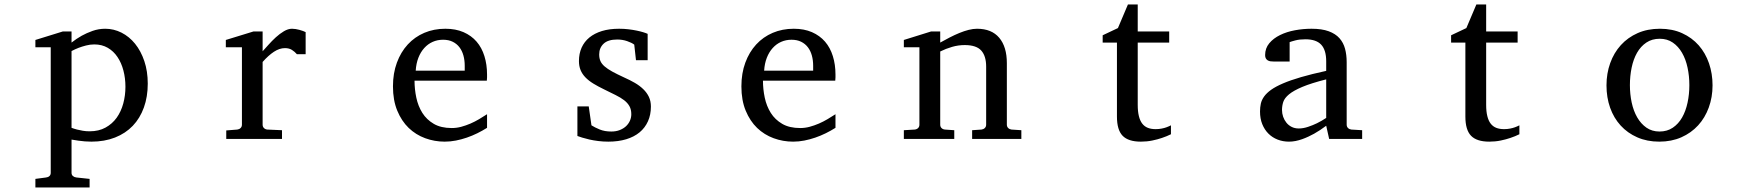

<svg xmlns="http://www.w3.org/2000/svg" viewBox="-20 -623 7852 861"><path d="M542.5 -233.9Q542.5 -272.5 533.4 -306.9Q524.4 -341.3 506.8 -367.4Q489.3 -393.6 463.1 -408.7Q437 -423.8 402.8 -423.8Q383.8 -423.8 365.5 -418.9Q347.2 -414.1 333 -408.7Q316.4 -402.3 300.8 -394V-49.8Q312.5 -45.4 325.7 -42Q336.9 -39.1 351.6 -36.6Q366.2 -34.2 381.8 -34.2Q422.9 -34.2 453.1 -50.8Q483.4 -67.4 503.2 -95Q522.9 -122.6 532.7 -158.7Q542.5 -194.8 542.5 -233.9ZM642.6 -248Q642.6 -189 625.2 -140.9Q607.9 -92.8 575.4 -58.8Q543 -24.9 495.8 -6.3Q448.7 12.2 389.6 12.2Q376 12.2 360.4 11Q344.7 9.8 331.5 7.8Q315.9 5.9 300.8 2.9V151.9Q300.8 161.1 307.1 166.5Q313.5 171.9 322.8 172.9L381.8 179.2V217.8H138.7V179.2L186.5 172.9Q195.8 171.9 201.7 166.5Q207.5 161.1 207.5 151.9V-411.1H138.7V-443.8L261.7 -481.9H300.8V-432.1Q322.3 -449.2 346.7 -462.9Q367.7 -474.6 395 -484.4Q422.4 -494.1 451.7 -494.1Q490.2 -494.1 524.9 -476.6Q559.6 -459 585.7 -426.8Q611.8 -394.5 627.2 -349.1Q642.6 -303.7 642.6 -248Z M1311.5 -379.9Q1301.8 -391.1 1289.1 -399.2Q1276.4 -407.2 1257.8 -407.2Q1233.4 -407.2 1208.5 -390.9Q1183.6 -374.5 1157.7 -345.2V-64Q1157.7 -54.7 1163.6 -48.8Q1169.4 -43 1178.7 -42L1244.6 -39.1V0H994.6V-38.1L1043.9 -42Q1052.7 -43 1058.8 -48.8Q1064.9 -54.7 1064.9 -64V-411.1H992.7V-443.8L1116.7 -481.9H1157.7V-393.1Q1168.5 -404.8 1183.8 -422.1Q1199.2 -439.5 1216.8 -455.6Q1234.4 -471.7 1253.2 -482.9Q1272 -494.1 1289.6 -494.1Q1297.4 -494.1 1306.2 -492.7Q1314.9 -491.2 1323.2 -489Q1331.5 -486.8 1338.6 -484.1Q1345.7 -481.4 1350.6 -479V-379.9Z M2164.1 -49.8Q2143.1 -36.6 2120.4 -25.4Q2097.7 -14.2 2073.5 -5.9Q2049.3 2.4 2024.4 7.3Q1999.5 12.2 1974.1 12.2Q1928.7 12.2 1886.7 -3.2Q1844.7 -18.6 1812.7 -49.3Q1780.8 -80.1 1761.5 -126.7Q1742.2 -173.3 1742.2 -235.8Q1742.2 -294.4 1759.8 -342Q1777.3 -389.6 1808.6 -423.6Q1839.8 -457.5 1882.8 -475.8Q1925.8 -494.1 1977.1 -494.1Q2023.4 -494.1 2058.6 -478.8Q2093.8 -463.4 2117.2 -436.3Q2140.6 -409.2 2152.3 -371.3Q2164.1 -333.5 2164.1 -289.1V-275.9Q2164.1 -268.1 2163.1 -261.2H1838.9Q1838.9 -223.1 1846.9 -185.1Q1855 -147 1874 -116.7Q1893.1 -86.4 1925.3 -67.6Q1957.5 -48.8 2005.9 -48.8Q2027.3 -48.8 2048.3 -54.4Q2069.3 -60.1 2089.6 -68.8Q2109.9 -77.6 2128.4 -88.6Q2147 -99.6 2164.1 -110.8ZM2064 -328.1Q2064 -353 2058.1 -374.3Q2052.2 -395.5 2040.3 -411.1Q2028.3 -426.8 2010 -435.8Q1991.7 -444.8 1966.8 -444.8Q1941.9 -444.8 1920.4 -435.3Q1898.9 -425.8 1882.6 -407.7Q1866.2 -389.6 1856.2 -364Q1846.2 -338.4 1844.2 -306.2H2064Z M2898.9 -145Q2898.9 -108.4 2885.7 -79.1Q2872.6 -49.8 2848.1 -29.5Q2823.7 -9.3 2788.1 1.5Q2752.4 12.2 2708 12.2Q2685.1 12.2 2663.3 9.5Q2641.6 6.8 2623.3 2.7Q2605 -1.5 2590.8 -5.9Q2576.7 -10.3 2569.3 -13.2V-146H2620.1L2632.3 -61Q2647.5 -51.3 2669.7 -42.2Q2691.9 -33.2 2721.2 -33.2Q2742.7 -33.2 2759.3 -39.8Q2775.9 -46.4 2787.4 -57.1Q2798.8 -67.9 2804.9 -81.8Q2811 -95.7 2811 -110.8Q2811 -131.8 2802.7 -146.7Q2794.4 -161.6 2778.8 -173.6Q2763.2 -185.5 2740.5 -196.8Q2717.8 -208 2689 -222.2Q2661.6 -235.4 2640.6 -248.3Q2619.6 -261.2 2605.2 -276.1Q2590.8 -291 2583.5 -308.8Q2576.2 -326.7 2576.2 -349.1Q2576.2 -382.3 2588.1 -409.2Q2600.1 -436 2623 -454.8Q2646 -473.6 2679.4 -483.9Q2712.9 -494.1 2756.3 -494.1Q2778.3 -494.1 2798.3 -491.7Q2818.4 -489.3 2835 -485.8Q2851.6 -482.4 2864.3 -478.5Q2877 -474.6 2884.3 -471.2V-353H2832L2824.2 -422.9Q2813.5 -431.2 2792.5 -438.5Q2771.5 -445.8 2748 -445.8Q2706.5 -445.8 2686.8 -427Q2667 -408.2 2667 -378.9Q2667 -361.8 2672.6 -349.1Q2678.2 -336.4 2691.2 -325.2Q2704.1 -314 2725.3 -302.2Q2746.6 -290.5 2778.3 -275.9Q2804.7 -264.2 2826.7 -251.5Q2848.6 -238.8 2864.7 -223.1Q2880.9 -207.5 2889.9 -188.5Q2898.9 -169.4 2898.9 -145Z M3726.6 -49.8Q3705.6 -36.6 3682.9 -25.4Q3660.2 -14.2 3636 -5.9Q3611.8 2.4 3586.9 7.3Q3562 12.2 3536.6 12.2Q3491.2 12.2 3449.2 -3.2Q3407.2 -18.6 3375.2 -49.3Q3343.3 -80.1 3324 -126.7Q3304.7 -173.3 3304.7 -235.8Q3304.7 -294.4 3322.3 -342Q3339.8 -389.6 3371.1 -423.6Q3402.3 -457.5 3445.3 -475.8Q3488.3 -494.1 3539.6 -494.1Q3585.9 -494.1 3621.1 -478.8Q3656.2 -463.4 3679.7 -436.3Q3703.1 -409.2 3714.8 -371.3Q3726.6 -333.5 3726.6 -289.1V-275.9Q3726.6 -268.1 3725.6 -261.2H3401.4Q3401.4 -223.1 3409.4 -185.1Q3417.5 -147 3436.5 -116.7Q3455.6 -86.4 3487.8 -67.6Q3520 -48.8 3568.4 -48.8Q3589.8 -48.8 3610.8 -54.4Q3631.8 -60.1 3652.1 -68.8Q3672.4 -77.6 3690.9 -88.6Q3709.5 -99.6 3726.6 -110.8ZM3626.5 -328.1Q3626.5 -353 3620.6 -374.3Q3614.7 -395.5 3602.8 -411.1Q3590.8 -426.8 3572.5 -435.8Q3554.2 -444.8 3529.3 -444.8Q3504.4 -444.8 3482.9 -435.3Q3461.4 -425.8 3445.1 -407.7Q3428.7 -389.6 3418.7 -364Q3408.7 -338.4 3406.7 -306.2H3626.5Z M4339.4 0V-39.1L4381.3 -42Q4390.1 -43 4396.2 -48.8Q4402.3 -54.7 4402.3 -64V-324.2Q4402.3 -371.6 4380.4 -396.2Q4358.4 -420.9 4306.2 -420.9Q4277.3 -420.9 4249.5 -412.8Q4221.7 -404.8 4196.3 -392.1V-64Q4196.3 -54.7 4202.1 -48.8Q4208 -43 4217.3 -42L4259.3 -39.1V0H4033.2V-39.1L4082 -42Q4091.3 -43 4097.2 -48.8Q4103 -54.7 4103 -64V-411.1H4033.2V-443.8L4155.3 -481.9H4196.3V-432.1Q4217.3 -443.8 4239 -455.1Q4260.7 -466.3 4282.2 -475.1Q4303.7 -483.9 4323.7 -489Q4343.8 -494.1 4361.3 -494.1Q4426.8 -494.1 4460.9 -453.6Q4495.1 -413.1 4495.1 -339.8V-64Q4495.1 -54.7 4501.2 -48.8Q4507.3 -43 4516.1 -42L4560.1 -39.1V0Z M5231 -21Q5212.4 -11.7 5190.4 -4.4Q5171.9 2 5147.5 7.1Q5123 12.2 5096.2 12.2Q5039.6 12.2 5014.2 -14.2Q4988.8 -40.5 4988.8 -100.1V-432.1H4924.8V-464.8L4993.2 -497.1L5038.1 -603H5082V-481.9H5223.1V-432.1H5082V-152.8Q5082 -123 5087.2 -102.3Q5092.3 -81.5 5102.3 -68.6Q5112.3 -55.7 5127.2 -49.8Q5142.1 -43.9 5162.1 -43.9Q5176.8 -43.9 5189.2 -46.4Q5201.7 -48.8 5210.9 -52.2Q5221.7 -56.2 5231 -61Z M5927.2 -267.1Q5859.9 -250 5820.3 -233.4Q5780.8 -216.8 5760.5 -200Q5740.2 -183.1 5734.6 -165.8Q5729 -148.4 5729 -129.9Q5729 -114.3 5734.1 -99.4Q5739.3 -84.5 5748.8 -72.8Q5758.3 -61 5772.2 -54Q5786.1 -46.9 5804.2 -46.9Q5824.2 -46.9 5845.9 -54.2Q5867.7 -61.5 5885.7 -70.3Q5906.7 -80.6 5927.2 -94.2ZM5940.4 0 5927.2 -59.1Q5900.9 -39.1 5873 -23.4Q5860.8 -16.6 5847.2 -10.3Q5833.5 -3.9 5819.1 1.2Q5804.7 6.3 5789.8 9.3Q5774.9 12.2 5760.3 12.2Q5732.9 12.2 5709.2 2.9Q5685.5 -6.3 5668 -23.9Q5650.4 -41.5 5640.4 -66.4Q5630.4 -91.3 5630.4 -123Q5630.4 -141.6 5634 -158.2Q5637.7 -174.8 5648.9 -190.4Q5660.2 -206.1 5680.4 -220.5Q5700.7 -234.9 5733.6 -249Q5766.6 -263.2 5814.2 -277.1Q5861.8 -291 5927.2 -305.2V-348.1Q5927.2 -398.4 5904.8 -422.6Q5882.3 -446.8 5834 -446.8Q5807.6 -446.8 5789.1 -441.9Q5770.5 -437 5763.2 -434.1V-347.2H5690.4Q5683.6 -347.2 5677 -348.1Q5670.4 -349.1 5665 -352.3Q5659.7 -355.5 5656.5 -361.1Q5653.3 -366.7 5653.3 -376Q5653.3 -406.7 5671.9 -429Q5690.4 -451.2 5720.2 -465.8Q5750 -480.5 5787.1 -487.3Q5824.2 -494.1 5861.3 -494.1Q5907.7 -494.1 5938.2 -482.9Q5968.8 -471.7 5986.6 -451.7Q6004.4 -431.6 6011.7 -404.3Q6019 -377 6019 -344.2V-64Q6019 -54.7 6025.1 -48.8Q6031.2 -43 6040 -42L6088.4 -39.1V0Z M6793.5 -21Q6774.9 -11.7 6752.9 -4.4Q6734.4 2 6710 7.1Q6685.5 12.2 6658.7 12.2Q6602.1 12.2 6576.7 -14.2Q6551.3 -40.5 6551.3 -100.1V-432.1H6487.3V-464.8L6555.7 -497.1L6600.6 -603H6644.5V-481.9H6785.6V-432.1H6644.5V-152.8Q6644.5 -123 6649.7 -102.3Q6654.8 -81.5 6664.8 -68.6Q6674.8 -55.7 6689.7 -49.8Q6704.6 -43.9 6724.6 -43.9Q6739.3 -43.9 6751.7 -46.4Q6764.2 -48.8 6773.4 -52.2Q6784.2 -56.2 6793.5 -61Z M7555.7 -241.2Q7555.7 -282.2 7547.6 -319.8Q7539.6 -357.4 7522.9 -386.2Q7506.3 -415 7481.4 -432.1Q7456.5 -449.2 7422.9 -449.2Q7388.2 -449.2 7362.8 -432.1Q7337.4 -415 7321 -386.2Q7304.7 -357.4 7296.9 -319.8Q7289.1 -282.2 7289.1 -241.2Q7289.1 -200.7 7297.1 -163.1Q7305.2 -125.5 7321.8 -96.7Q7338.4 -67.9 7363.3 -50.5Q7388.2 -33.2 7421.9 -33.2Q7456.1 -33.2 7481.4 -50.3Q7506.8 -67.4 7523.2 -96.2Q7539.6 -125 7547.6 -162.6Q7555.7 -200.2 7555.7 -241.2ZM7659.7 -240.2Q7659.7 -187 7642.8 -140.9Q7626 -94.7 7595 -60.8Q7564 -26.9 7519.8 -7.3Q7475.6 12.2 7420.9 12.2Q7366.2 12.2 7322.3 -7.1Q7278.3 -26.4 7247.6 -60.1Q7216.8 -93.8 7200.4 -139.9Q7184.1 -186 7184.1 -240.2Q7184.1 -293.5 7200.7 -339.8Q7217.3 -386.2 7248.5 -420.7Q7279.8 -455.1 7324 -474.6Q7368.2 -494.1 7423.8 -494.1Q7479.5 -494.1 7523.4 -474.1Q7567.4 -454.1 7597.7 -419.7Q7627.9 -385.3 7643.8 -339.1Q7659.7 -293 7659.7 -240.2Z"/></svg>

Font: BabelStone Ogham Fixed
Style: Regular
Weight: 400
Monospace: yes
Designer: Andrew West
Foundry: BabelStone
Version: Version 2.02 March 14, 2022